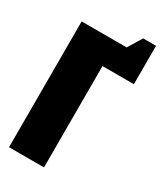

<svg xmlns="http://www.w3.org/2000/svg" viewBox="-200 -876 810 952"><g transform="rotate(30 205.0 -400.0)"><path d="M20 -720.2H277.8L326.2 -799.8H399.9V-580.1H220.2V0H20Z"/></g></svg>

Font: Mikodacs
Style: Regular
Weight: 400
Designer: gluk (gluksza@wp.pl)
Foundry: gluk (gluksza@wp.pl)
Version: Version 0.28